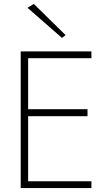

<svg xmlns="http://www.w3.org/2000/svg" viewBox="-20 -963 564 983"><path d="M121 -923 153 -943 316 -783 297 -769ZM124 -368V-35H448V0H86V-700H448V-665H124V-404H428V-368Z"/></svg>

Font: Renner
Style: Thin
Weight: 200
Version: Version 003.000 ; ttfautohint (v0.97) -l 8 -r 50 -G 200 -x 1